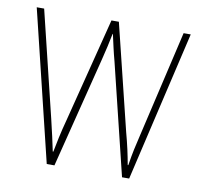

<svg xmlns="http://www.w3.org/2000/svg" viewBox="-65 -595 693 663"><g transform="rotate(10 282.0 -263.5)"><path d="M309 -389 404 0H429L552 -527H527L440 -153C430 -110 426 -95 418 -45H416C410 -79 402 -116 391 -156L300 -527H274L181 -161C169 -117 160 -73 155 -46H153C146 -80 139 -111 128 -157L38 -527H12L140 0H167L265 -389C273 -421 280 -451 286 -482H287C294 -451 300 -422 309 -389Z"/></g></svg>

Font: Noto Sans Myanmar UI Condensed Thin
Style: Regular
Weight: 100
Width: 3
Designer: Monotype Design Team
Foundry: Monotype Imaging Inc.
Version: Version 2.103